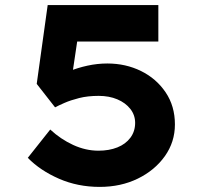

<svg xmlns="http://www.w3.org/2000/svg" viewBox="-20 -726 789 753"><path d="M371 7Q285 7 211.5 -25Q138 -57 89 -107L177 -218Q218 -180 267 -157.5Q316 -135 366 -135Q408 -135 440.5 -148Q473 -161 491.5 -186Q510 -211 510 -244Q510 -275 491 -299Q472 -323 440 -336.5Q408 -350 367 -350Q324 -350 290.5 -341.5Q257 -333 233 -322.5Q209 -312 196 -305L124 -397L167 -706H601V-563H248L291 -619L258 -397L199 -417Q219 -433 251.5 -446.5Q284 -460 323 -468.5Q362 -477 401 -477Q473 -477 533 -447.5Q593 -418 629.5 -364Q666 -310 666 -238Q666 -169 626.5 -113.5Q587 -58 520.5 -25.5Q454 7 371 7Z"/></svg>

Font: Lexend Tera
Style: Bold
Weight: 700
Designer: Bonnie Shaver-Troup, Thomas Jockin
Foundry: Lexend
Version: Version 1.007